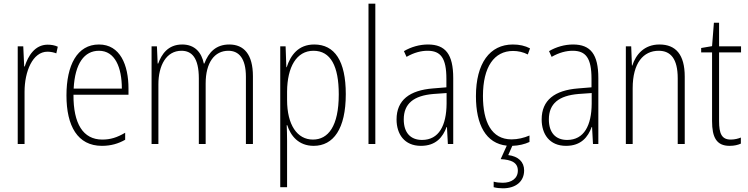

<svg xmlns="http://www.w3.org/2000/svg" viewBox="-20 -780 4053 1040"><path d="M238 -538C169 -538 132 -477 114 -420H111L106 -529H76V0H113V-283C113 -393 157 -500 237 -500C255 -500 272 -496 285 -491L293 -527C276 -535 257 -538 238 -538Z M516 -539C398 -539 340 -427 340 -263C340 -98 400 10 532 10C581 10 621 -2 658 -23V-61C614 -35 578 -24 534 -24C430 -24 377 -110 378 -267H676V-300C676 -428 631 -539 516 -539ZM516 -505C603 -505 640 -415 640 -300H379C386 -437 437 -505 516 -505Z M1222 -539C1150 -539 1110 -497 1087 -436H1084C1072 -495 1036 -539 967 -539C889 -539 855 -485 837 -436H834L830 -529H801V0H838V-323C838 -426 881 -505 963 -505C1018 -505 1057 -468 1057 -355V0H1094V-328C1094 -441 1142 -505 1217 -505C1273 -505 1312 -465 1312 -364V0H1350V-367C1350 -486 1301 -539 1222 -539Z M1682 -539C1596 -539 1554 -481 1533 -416H1531L1527 -529H1498V234H1535V-16C1535 -48 1534 -79 1533 -102H1536C1554 -45 1597 10 1679 10C1786 10 1853 -82 1853 -270C1853 -450 1793 -539 1682 -539ZM1678 -505C1771 -505 1815 -422 1815 -269C1815 -95 1757 -24 1675 -24C1590 -24 1535 -103 1535 -239V-284C1536 -417 1586 -505 1678 -505Z M2013 0V-760H1976V0Z M2298 -539C2253 -539 2207 -526 2168 -503L2182 -472C2224 -496 2262 -505 2296 -505C2367 -505 2398 -466 2398 -353V-307L2325 -301C2199 -291 2128 -238 2128 -133C2128 -54 2170 10 2260 10C2342 10 2379 -38 2399 -92H2401L2406 0H2435V-357C2435 -486 2393 -539 2298 -539ZM2328 -271 2399 -276V-218C2398 -101 2358 -22 2266 -22C2203 -22 2167 -62 2167 -133C2167 -219 2221 -262 2328 -271Z M2819 143C2819 97 2788 67 2733 60L2755 10C2789 9 2823 1 2848 -11V-46C2818 -33 2784 -25 2751 -25C2642 -25 2596 -120 2596 -260C2596 -418 2657 -504 2759 -504C2786 -504 2814 -498 2839 -485L2851 -518C2824 -532 2794 -539 2758 -539C2633 -539 2558 -437 2558 -259C2558 -104 2612 -3 2725 9L2692 82C2749 85 2785 100 2785 144C2785 187 2750 210 2703 210C2686 210 2668 208 2654 204V234C2669 238 2687 240 2704 240C2774 240 2819 203 2819 143Z M3084 -539C3039 -539 2993 -526 2954 -503L2968 -472C3010 -496 3048 -505 3082 -505C3153 -505 3184 -466 3184 -353V-307L3111 -301C2985 -291 2914 -238 2914 -133C2914 -54 2956 10 3046 10C3128 10 3165 -38 3185 -92H3187L3192 0H3221V-357C3221 -486 3179 -539 3084 -539ZM3114 -271 3185 -276V-218C3184 -101 3144 -22 3052 -22C2989 -22 2953 -62 2953 -133C2953 -219 3007 -262 3114 -271Z M3552 -539C3469 -539 3424 -484 3405 -425H3403L3399 -529H3370V0H3407V-302C3407 -439 3465 -505 3548 -505C3613 -505 3651 -461 3651 -356V0H3689V-365C3689 -485 3640 -539 3552 -539Z M3938 -24C3889 -24 3875 -57 3875 -124V-496H3994V-529H3875V-657H3847L3837 -530L3778 -520V-496H3837V-124C3837 -36 3861 10 3932 10C3958 10 3977 5 3993 -2V-35C3979 -29 3959 -24 3938 -24Z"/></svg>

Font: Noto Sans Gurmukhi UI Condensed ExtraLight
Style: Regular
Weight: 200
Width: 3
Designer: Jelle Bosma - Monotype Design Team
Foundry: Monotype Imaging Inc.
Version: Version 2.004